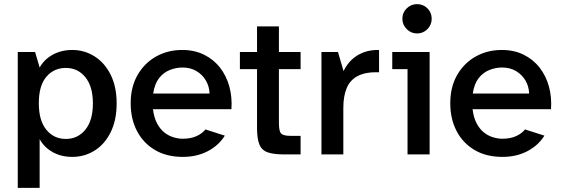

<svg xmlns="http://www.w3.org/2000/svg" viewBox="-20 -748 2716 930"><path d="M66 162V-496H150L172 -421Q187 -448 211 -467Q235 -486 265 -496Q295 -506 330 -506Q389 -506 438 -475Q487 -444 516 -386Q545 -328 545 -247Q545 -166 516 -107.5Q487 -49 438 -18.5Q389 12 330 12Q295 12 265 2Q235 -8 211 -27.5Q187 -47 172 -74V162ZM299 -75Q357 -75 393.5 -120Q430 -165 430 -247Q430 -329 393.5 -374Q357 -419 299 -419Q241 -419 204.5 -376Q168 -333 168 -248Q168 -164 204.5 -119.5Q241 -75 299 -75Z M866 12Q787 12 730.5 -21.5Q674 -55 643.5 -113.5Q613 -172 613 -248Q613 -327 646.5 -385Q680 -443 736.5 -474.5Q793 -506 863 -506Q922 -506 968.5 -483Q1015 -460 1046 -420Q1077 -380 1091 -328.5Q1105 -277 1101 -219H721Q726 -178 741 -150Q756 -122 776.5 -106Q797 -90 820.5 -83Q844 -76 865 -76Q904 -76 931.5 -88.5Q959 -101 975 -121L1069 -91Q1039 -43 986 -15.5Q933 12 866 12ZM722 -295H995Q994 -329 977.5 -357.5Q961 -386 932 -403.5Q903 -421 864 -421Q833 -421 802.5 -409Q772 -397 750.5 -369.5Q729 -342 722 -295Z M1357 0Q1306 0 1277 -10Q1248 -20 1236.5 -48Q1225 -76 1225 -129V-413H1142V-496H1225V-620H1331V-496H1436V-413H1331V-152Q1331 -112 1342 -101Q1353 -90 1387 -90H1436V0Z M1537 0V-496H1617L1644 -404Q1661 -438 1685.5 -460.5Q1710 -483 1743 -495Q1776 -507 1816 -506V-398Q1753 -400 1715 -381Q1677 -362 1660 -323Q1643 -284 1643 -225V0Z M1954 0V-413H1880V-496H2061V0ZM2000 -586Q1971 -586 1950 -607Q1929 -628 1929 -657Q1929 -687 1950 -707.5Q1971 -728 2000 -728Q2030 -728 2050.5 -707.5Q2071 -687 2071 -657Q2071 -628 2050.5 -607Q2030 -586 2000 -586Z M2414 12Q2335 12 2278.5 -21.5Q2222 -55 2191.5 -113.5Q2161 -172 2161 -248Q2161 -327 2194.5 -385Q2228 -443 2284.5 -474.5Q2341 -506 2411 -506Q2470 -506 2516.5 -483Q2563 -460 2594 -420Q2625 -380 2639 -328.5Q2653 -277 2649 -219H2269Q2274 -178 2289 -150Q2304 -122 2324.5 -106Q2345 -90 2368.5 -83Q2392 -76 2413 -76Q2452 -76 2479.5 -88.5Q2507 -101 2523 -121L2617 -91Q2587 -43 2534 -15.5Q2481 12 2414 12ZM2270 -295H2543Q2542 -329 2525.5 -357.5Q2509 -386 2480 -403.5Q2451 -421 2412 -421Q2381 -421 2350.5 -409Q2320 -397 2298.5 -369.5Q2277 -342 2270 -295Z"/></svg>

Font: Atkinson Hyperlegible Next Medium
Style: Regular
Weight: 500
Designer: Elliott Scott, Megan Eiswerth, Linus Boman, Theodore Petrosky, Letters from Sweden
Foundry: Applied Design Works, Letters from Sweden
Version: Version 2.001